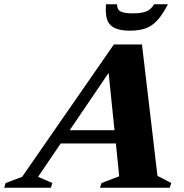

<svg xmlns="http://www.w3.org/2000/svg" viewBox="-92 -878 862 898"><path d="M644.5 -55.5 709 -22 702 0H375.5L383 -22L465.5 -53.5L450 -207H192L86 -51L153 -22L146 0H-72.5L-65.5 -22L11.5 -51L440.5 -670H572ZM234 -269H443.5L416 -537ZM529 -815.5Q569.5 -815.5 592 -824.5Q614.5 -833.5 628.5 -858H693.5Q669 -811 644.8 -784Q620.5 -757 590 -745.8Q559.5 -734.5 516 -734.5Q451 -734.5 424.2 -761Q397.5 -787.5 404 -858H455.5Q455 -833.5 472 -824.5Q489 -815.5 529 -815.5Z"/></svg>

Font: Newsreader Text ExtraBold
Style: Italic
Weight: 800
Italic angle: -17°
Designer: Hugues Gentile
Foundry: Production Type
Version: Version 1.001